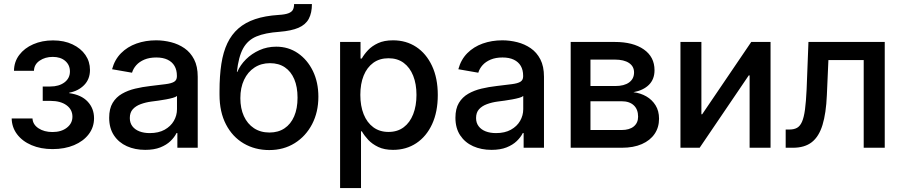

<svg xmlns="http://www.w3.org/2000/svg" viewBox="-20 -748 4566 972"><path d="M246.1 6.8Q186 6.8 139.4 -13.2Q92.8 -33.2 66.4 -68.4Q40 -103.5 39.1 -148.4H144.5Q146 -117.7 174.8 -98.6Q203.6 -79.6 245.6 -79.6Q290.5 -79.6 318.6 -101.6Q346.7 -123.5 346.7 -157.2Q346.7 -193.4 316.7 -215.3Q286.6 -237.3 234.9 -237.3H196.3V-310.1H234.9Q278.3 -310.1 306.2 -330.8Q334 -351.6 334 -386.2Q334 -418.9 310.3 -439.5Q286.6 -460 247.1 -460Q208.5 -460 180.7 -440.9Q152.8 -421.9 151.9 -389.6H50.8Q51.3 -435.1 77.4 -469.7Q103.5 -504.4 148.2 -523.9Q192.9 -543.5 248.5 -543.5Q304.7 -543.5 346.9 -523.4Q389.2 -503.4 412.4 -469.7Q435.5 -436 435.5 -394Q435.5 -347.2 405.8 -317.1Q376 -287.1 330.6 -278.8V-276.4Q391.6 -268.1 423.8 -233.6Q456.1 -199.2 456.1 -149.4Q456.1 -104 429.2 -68.6Q402.3 -33.2 355 -13.2Q307.6 6.8 246.1 6.8Z M715.3 10.7Q663.6 10.7 622.3 -7.8Q581.1 -26.4 556.9 -62.7Q532.7 -99.1 532.7 -151.9Q532.7 -197.8 550.3 -227.1Q567.9 -256.3 597.7 -273.4Q627.4 -290.5 664.6 -299.3Q701.7 -308.1 740.7 -312.5Q789.1 -318.4 818.6 -322Q848.1 -325.7 861.8 -334.2Q875.5 -342.8 875.5 -361.3V-364.7Q875.5 -393.6 863.5 -414.1Q851.6 -434.6 828.4 -445.8Q805.2 -457 771 -457Q736.3 -457 710.9 -446.3Q685.5 -435.5 669.9 -418Q654.3 -400.4 648.4 -379.9L547.4 -397.5Q560.5 -446.3 592.8 -478.8Q625 -511.2 670.9 -527.6Q716.8 -543.9 770.5 -543.9Q808.1 -543.9 845.7 -534.4Q883.3 -524.9 913.8 -503.9Q944.3 -482.9 962.6 -447.5Q981 -412.1 981 -359.4V0H877.9V-74.2H873.5Q863.3 -53.2 843 -33.7Q822.8 -14.2 791.3 -1.7Q759.8 10.7 715.3 10.7ZM738.3 -74.2Q782.7 -74.2 813.5 -91.3Q844.2 -108.4 860.1 -136Q876 -163.6 876 -195.3V-262.2Q870.1 -256.8 855.2 -252.7Q840.3 -248.5 820.8 -244.9Q801.3 -241.2 781.5 -238.5Q761.7 -235.8 746.6 -233.9Q717.3 -230 692.1 -220.7Q667 -211.4 652.1 -194.8Q637.2 -178.2 637.2 -150.4Q637.2 -126 650.1 -108.9Q663.1 -91.8 685.8 -83Q708.5 -74.2 738.3 -74.2Z M1343.3 11.7Q1271 11.7 1213.9 -21.7Q1156.7 -55.2 1124 -118.2Q1091.3 -181.2 1091.3 -268.6V-286.1Q1091.3 -363.8 1100.6 -424.3Q1109.9 -484.9 1131.1 -529.3Q1152.3 -573.7 1187 -604Q1221.7 -634.3 1271.7 -651.1Q1321.8 -668 1390.1 -672.4Q1422.9 -674.3 1439.7 -680.7Q1456.5 -687 1462.6 -698.2Q1468.8 -709.5 1468.8 -727.5H1559.1Q1559.1 -682.6 1543.2 -652.8Q1527.3 -623 1491.2 -607.4Q1455.1 -591.8 1394 -586.9Q1322.8 -582 1278.3 -563.5Q1233.9 -544.9 1210.7 -502.7Q1187.5 -460.4 1179.2 -383.8H1181.2Q1196.3 -418.9 1225.3 -447.8Q1254.4 -476.6 1293.5 -494.1Q1332.5 -511.7 1378.4 -511.7Q1439.9 -511.7 1488 -478.8Q1536.1 -445.8 1564 -388.7Q1591.8 -331.5 1591.8 -258.3Q1591.8 -180.7 1560.1 -119.6Q1528.3 -58.6 1472.2 -23.4Q1416 11.7 1343.3 11.7ZM1344.2 -77.1Q1388.7 -77.1 1420.4 -98.4Q1452.1 -119.6 1469.2 -159.2Q1486.3 -198.7 1486.3 -253.4Q1486.3 -308.1 1469.7 -347.2Q1453.1 -386.2 1422.1 -407.2Q1391.1 -428.2 1346.7 -428.2Q1302.2 -428.2 1268.3 -406Q1234.4 -383.8 1215.6 -344Q1196.8 -304.2 1196.8 -251Q1196.8 -199.2 1214.6 -160.2Q1232.4 -121.1 1265.6 -99.1Q1298.8 -77.1 1344.2 -77.1Z M1701.7 204.1V-535.6H1805.2V-451.7H1811.5Q1823.2 -472.7 1843 -493.9Q1862.8 -515.1 1893.8 -529.5Q1924.8 -543.9 1969.7 -543.9Q2036.1 -543.9 2086.9 -510.5Q2137.7 -477.1 2167 -414.8Q2196.3 -352.5 2196.3 -267.1Q2196.3 -181.6 2167.5 -119.4Q2138.7 -57.1 2087.6 -23.2Q2036.6 10.7 1969.7 10.7Q1925.8 10.7 1895 -3.9Q1864.3 -18.6 1844.2 -40Q1824.2 -61.5 1812 -83H1807.6V204.1ZM1946.8 -80.1Q1992.2 -80.1 2023.7 -103.8Q2055.2 -127.4 2071.8 -169.9Q2088.4 -212.4 2088.4 -267.6Q2088.4 -322.8 2071.8 -364.5Q2055.2 -406.2 2023.7 -429.7Q1992.2 -453.1 1946.8 -453.1Q1901.4 -453.1 1869.6 -429.9Q1837.9 -406.7 1821 -365.2Q1804.2 -323.7 1804.2 -267.6Q1804.2 -211.9 1821 -169.7Q1837.9 -127.4 1869.9 -103.8Q1901.9 -80.1 1946.8 -80.1Z M2468.3 10.7Q2416.5 10.7 2375.2 -7.8Q2334 -26.4 2309.8 -62.7Q2285.6 -99.1 2285.6 -151.9Q2285.6 -197.8 2303.2 -227.1Q2320.8 -256.3 2350.6 -273.4Q2380.4 -290.5 2417.5 -299.3Q2454.6 -308.1 2493.7 -312.5Q2542 -318.4 2571.5 -322Q2601.1 -325.7 2614.7 -334.2Q2628.4 -342.8 2628.4 -361.3V-364.7Q2628.4 -393.6 2616.5 -414.1Q2604.5 -434.6 2581.3 -445.8Q2558.1 -457 2523.9 -457Q2489.3 -457 2463.9 -446.3Q2438.5 -435.5 2422.9 -418Q2407.2 -400.4 2401.4 -379.9L2300.3 -397.5Q2313.5 -446.3 2345.7 -478.8Q2377.9 -511.2 2423.8 -527.6Q2469.7 -543.9 2523.4 -543.9Q2561 -543.9 2598.6 -534.4Q2636.2 -524.9 2666.7 -503.9Q2697.3 -482.9 2715.6 -447.5Q2733.9 -412.1 2733.9 -359.4V0H2630.9V-74.2H2626.5Q2616.2 -53.2 2595.9 -33.7Q2575.7 -14.2 2544.2 -1.7Q2512.7 10.7 2468.3 10.7ZM2491.2 -74.2Q2535.6 -74.2 2566.4 -91.3Q2597.2 -108.4 2613 -136Q2628.9 -163.6 2628.9 -195.3V-262.2Q2623 -256.8 2608.2 -252.7Q2593.3 -248.5 2573.7 -244.9Q2554.2 -241.2 2534.4 -238.5Q2514.6 -235.8 2499.5 -233.9Q2470.2 -230 2445.1 -220.7Q2419.9 -211.4 2405 -194.8Q2390.1 -178.2 2390.1 -150.4Q2390.1 -126 2403.1 -108.9Q2416 -91.8 2438.7 -83Q2461.4 -74.2 2491.2 -74.2Z M2869.1 0V-535.6H3092.8Q3185.1 -535.6 3239.3 -497.8Q3293.5 -460 3293.5 -392.6Q3293.5 -346.7 3265.1 -318.6Q3236.8 -290.5 3186.5 -281.2Q3222.7 -276.9 3252 -260Q3281.2 -243.2 3298.8 -214.8Q3316.4 -186.5 3316.4 -147Q3316.4 -103 3293.9 -70.1Q3271.5 -37.1 3229.5 -18.6Q3187.5 0 3127.9 0ZM2969.2 -89.8H3127Q3166.5 -89.8 3188.5 -107.9Q3210.4 -126 3210.4 -157.2Q3210.4 -194.3 3188.5 -214.8Q3166.5 -235.4 3127 -235.4H2969.2ZM2969.2 -312.5H3095.2Q3140.1 -312.5 3165 -330.8Q3189.9 -349.1 3189.9 -381.3Q3189.9 -412.1 3164.3 -429.2Q3138.7 -446.3 3092.8 -446.3H2969.2Z M3880.9 0H3774.9V-366.2H3770.5L3522 0H3424.8V-535.6H3530.8V-169.4H3534.7L3783.2 -535.6H3880.9Z M3957.5 0V-92.3H3976.6Q3999.5 -92.3 4014.9 -100.8Q4030.3 -109.4 4040 -131.3Q4049.8 -153.3 4055.2 -192.9Q4060.5 -232.4 4063.5 -295.4L4072.8 -535.6H4459V0H4352.5V-443.8H4173.8L4166 -266.6Q4162.1 -174.8 4144 -115.7Q4126 -56.6 4089.8 -28.3Q4053.7 0 3994.1 0Z"/></svg>

Font: Inter 20pt Medium
Style: Regular
Weight: 500
Version: Version 4.001;git-66647c0bb